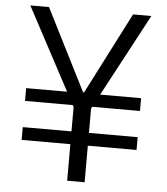

<svg xmlns="http://www.w3.org/2000/svg" viewBox="-57 -892 818 942"><g transform="rotate(5 352.0 -420.5)"><path d="M309 0V-363L54 -841H146L349 -439H354L560 -841H650L395 -363V0ZM69 -180V-243H635V-180ZM69 -372V-435H635V-372Z"/></g></svg>

Font: Matangi Medium
Style: Regular
Weight: 500
Designer: Prashant Pant
Foundry: The Graphic Ant
Version: Version 3.002